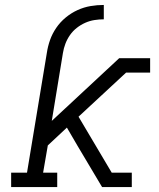

<svg xmlns="http://www.w3.org/2000/svg" viewBox="-20 -755 640 775"><path d="M25 0V-58H89L169 -541Q173 -568 182 -593.5Q191 -619 207 -642.5Q223 -666 245.5 -684.5Q268 -703 293.5 -714.5Q319 -726 345.5 -730.5Q372 -735 399 -735V-677Q380 -677 361 -674Q342 -671 324 -663Q306 -655 290 -642.5Q274 -630 262.5 -613.5Q251 -597 244 -578.5Q237 -560 234 -541L189 -267L461 -520H586V-462H489L297 -284L431 -58H512V0H392L292 -168L250 -240L173 -168L154 -58H211V0Z"/></svg>

Font: Iosevka Etoile Light Oblique
Style: Regular
Weight: 300
Italic angle: -9°
Designer: Belleve Invis
Foundry: Belleve Invis
Version: Version 15.5.2; ttfautohint (v1.8.4)